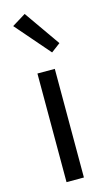

<svg xmlns="http://www.w3.org/2000/svg" viewBox="-116 -772 445 811"><g transform="rotate(-15 107.0 -366.0)"><path d="M82 -732 22 -695 152 -545 192 -575ZM69 -475V0H145V-475Z"/></g></svg>

Font: Mint Spirit
Style: Regular
Weight: 400
Designer: HARENDAL Hirwen
Foundry: Arkandis Digital Foundry.
Version: Version 1.004;FFEdit